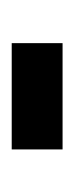

<svg xmlns="http://www.w3.org/2000/svg" viewBox="83 -386 129 336"><g transform="rotate(-90 148.0 -217.5)"><path d="M55 -173V-262H241V-173Z"/></g></svg>

Font: JosefinSans
Style: SemiBold
Weight: 600
Designer: Santiago Orozco
Foundry: Typemade
Version: Version 1.0 ; ttfautohint (v1.3)